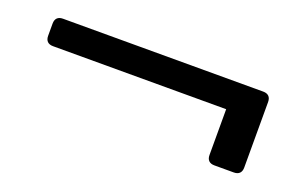

<svg xmlns="http://www.w3.org/2000/svg" viewBox="-42 -562 735 473"><g transform="rotate(20 325.0 -326.0)"><path d="M41 -412V-380C41 -367 48 -360 61 -360H515V-240C515 -227 522 -220 535 -220H586C599 -220 606 -227 606 -240V-412C606 -425 599 -432 586 -432H61C48 -432 41 -425 41 -412Z"/></g></svg>

Font: Arvore Sans
Style: Regular
Weight: 400
Designer: Jonny Pinhorn (Latin) Dan Schunck (customization for Arvore)
Version: Version 1.000;Glyphs 3.3 (3305)